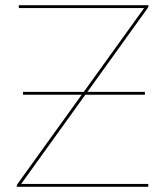

<svg xmlns="http://www.w3.org/2000/svg" viewBox="-20 -720 640 740"><path d="M552.5 -698Q552.5 -693.5 548.5 -688L317 -366H538.5V-355H309L61.5 -11H551.5V0H44.5V-2Q44.5 -5 45.2 -6.8Q46 -8.5 47.5 -11L295 -355H68.5V-366H303L535.5 -689H52.5V-700H552.5Z"/></svg>

Font: Lato 2
Style: Regular
Weight: 100
Designer: Lukasz Dziedzic with Adam Twardoch and Botio Nikoltchev
Foundry: tyPoland Lukasz Dziedzic
Version: Version 2.015; 2015-08-06; http://www.latofonts.com/